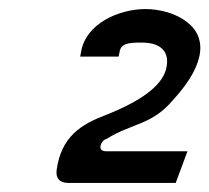

<svg xmlns="http://www.w3.org/2000/svg" viewBox="-20 -860 462 424"><path d="M105 -484C103 -467 111 -456 131 -456H368L394 -526H214C203 -526 201 -532 202 -538C203 -543 206 -549 214 -553H215C270 -588 315 -583 362 -639C441 -725 433 -782 392 -812C366 -832 330 -840 301 -840C243 -840 169 -808 159 -745L157 -735H242L244 -745C247 -764 263 -766 293 -766C333 -766 354 -748 348 -713C342 -677 303 -641 211 -605C162 -586 115 -560 105 -484Z"/></svg>

Font: Charger Pro
Style: ExBdExtObl
Weight: 400
Designer: Jasper
Foundry: Cannot Into Space Fonts
Version: Version 1.09